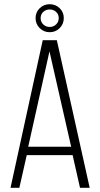

<svg xmlns="http://www.w3.org/2000/svg" viewBox="-20 -892 476 912"><path d="M168.5 -853Q188 -872 216 -872Q244 -872 263.5 -853Q283 -834 283 -806Q283 -778 263.5 -758.5Q244 -739 216 -739Q188 -739 168.5 -758.5Q149 -778 149 -806Q149 -834 168.5 -853ZM246.5 -835.5Q234 -847 216 -847Q198 -847 185.5 -835.5Q173 -824 173 -806Q173 -788 185.5 -776Q198 -764 216 -764Q234 -764 246.5 -776Q259 -788 259 -806Q259 -824 246.5 -835.5ZM325 -155H107L72 0H30L183 -701H250L406 0H360ZM215 -648 114 -195H318Z"/></svg>

Font: Bebas Neue Book
Style: Regular
Weight: 400
Designer: Ryoichi Tsunekawa
Foundry: Ryoichi Tsunekawa
Version: Version 001.003